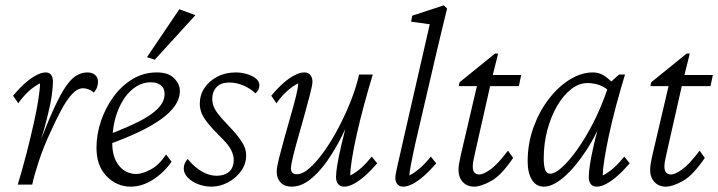

<svg xmlns="http://www.w3.org/2000/svg" viewBox="-20 -696 2708 724"><path d="M293.9 -363.3Q271.5 -363.3 250.5 -339.8Q229.5 -316.4 210 -279.3Q190.4 -242.2 171.9 -201.2Q144.5 -143.6 126 -86.9Q107.4 -30.3 101.6 0H46.9Q64.5 -57.6 79.6 -116.2Q94.7 -174.8 106.4 -227.1Q118.2 -279.3 124.5 -319.8Q130.9 -360.4 130.9 -381.8Q108.4 -370.1 88.4 -352.1Q68.4 -334 48.8 -306.6L29.3 -335Q53.7 -364.3 76.2 -383.8Q98.6 -403.3 118.2 -413.1Q137.7 -422.9 152.3 -422.9Q166 -422.9 172.9 -413.6Q179.7 -404.3 179.7 -387.7Q179.7 -370.1 175.3 -336.9Q170.9 -303.7 155.8 -244.1Q140.6 -184.6 108.4 -85.9H103.5Q140.6 -188.5 168.9 -254.4Q197.3 -320.3 219.7 -356.9Q242.2 -393.6 263.7 -408.2Q285.2 -422.9 309.6 -422.9Q327.1 -422.9 338.4 -413.6Q349.6 -404.3 349.6 -387.7Q349.6 -377.9 346.2 -367.7Q342.8 -357.4 334 -346.7Q324.2 -355.5 313 -359.4Q301.8 -363.3 293.9 -363.3Z M472.7 7.8Q420.9 7.8 382.3 -31.2Q343.8 -70.3 343.8 -138.7Q343.8 -189.5 360.8 -239.7Q377.9 -290 408.2 -331.5Q438.5 -373 480 -397.9Q521.5 -422.9 571.3 -422.9Q615.2 -422.9 636.7 -400.9Q658.2 -378.9 658.2 -353.5Q658.2 -324.2 640.1 -297.9Q622.1 -271.5 587.4 -246.6Q552.7 -221.7 503.4 -198.2Q454.1 -174.8 391.6 -152.3V-189.5Q456.1 -213.9 502.9 -237.3Q549.8 -260.7 575.2 -286.6Q600.6 -312.5 600.6 -341.8Q600.6 -364.3 585.9 -375Q571.3 -385.7 548.8 -385.7Q508.8 -385.7 475.6 -356Q442.4 -326.2 422.9 -274.4Q403.3 -222.7 403.3 -156.2Q403.3 -102.5 428.7 -71.3Q454.1 -40 494.1 -40Q516.6 -40 547.9 -56.6Q579.1 -73.2 606.4 -113.3L627 -85.9Q596.7 -43.9 556.2 -18.1Q515.6 7.8 472.7 7.8ZM563.5 -470.7 534.2 -480.5 656.2 -661.1 716.8 -638.7Z M777.3 7.8Q751 7.8 727.1 -1.5Q703.1 -10.7 688 -26.4Q672.9 -42 672.9 -60.5Q672.9 -71.3 676.8 -80.1Q680.7 -88.9 687.5 -96.7Q712.9 -65.4 741.2 -49.3Q769.5 -33.2 796.9 -33.2Q826.2 -33.2 843.8 -48.3Q861.3 -63.5 861.3 -93.8Q861.3 -111.3 851.1 -131.3Q840.8 -151.4 812.5 -178.7Q778.3 -212.9 761.2 -234.9Q744.1 -256.8 738.8 -272.9Q733.4 -289.1 733.4 -304.7Q733.4 -337.9 751 -364.3Q768.6 -390.6 799.3 -406.7Q830.1 -422.9 869.1 -422.9Q889.6 -422.9 910.2 -417Q930.7 -411.1 944.3 -400.4Q958 -389.6 958 -375Q958 -365.2 954.6 -358.4Q951.2 -351.6 943.4 -343.8Q922.9 -363.3 897 -374Q871.1 -384.8 843.8 -384.8Q813.5 -384.8 796.9 -367.7Q780.3 -350.6 780.3 -322.3Q780.3 -310.5 784.7 -297.4Q789.1 -284.2 800.8 -268.6Q812.5 -252.9 832 -232.4Q864.3 -199.2 880.4 -177.7Q896.5 -156.2 902.3 -141.1Q908.2 -126 908.2 -109.4Q908.2 -78.1 889.2 -51.3Q870.1 -24.4 839.8 -8.3Q809.6 7.8 777.3 7.8Z M1127 -422.9Q1142.6 -422.9 1150.4 -413.1Q1158.2 -403.3 1158.2 -387.7Q1158.2 -376 1149.9 -343.8Q1141.6 -311.5 1129.9 -269Q1118.2 -226.6 1106 -184.1Q1093.8 -141.6 1085.4 -107.9Q1077.1 -74.2 1077.1 -60.5Q1077.1 -51.8 1082 -45.4Q1086.9 -39.1 1099.6 -39.1Q1122.1 -39.1 1148.9 -63.5Q1175.8 -87.9 1204.1 -127.9Q1232.4 -168 1258.3 -217.8Q1284.2 -267.6 1304.2 -318.8Q1324.2 -370.1 1334 -415H1385.7Q1368.2 -357.4 1352.5 -299.3Q1336.9 -241.2 1325.2 -189Q1313.5 -136.7 1307.1 -96.7Q1300.8 -56.6 1300.8 -34.2Q1323.2 -45.9 1342.8 -63.5Q1362.3 -81.1 1381.8 -105.5L1402.3 -80.1Q1377.9 -51.8 1355.5 -32.2Q1333 -12.7 1313.5 -2.4Q1293.9 7.8 1278.3 7.8Q1262.7 7.8 1254.9 -2.4Q1247.1 -12.7 1247.1 -27.3Q1247.1 -45.9 1252 -75.2Q1256.8 -104.5 1268.1 -152.8Q1279.3 -201.2 1299.8 -276.4H1310.5Q1293 -230.5 1268.1 -180.7Q1243.2 -130.9 1212.9 -87.9Q1182.6 -44.9 1148.9 -18.6Q1115.2 7.8 1079.1 7.8Q1052.7 7.8 1038.1 -7.8Q1023.4 -23.4 1023.4 -48.8Q1023.4 -64.5 1031.7 -97.7Q1040 -130.9 1051.8 -173.3Q1063.5 -215.8 1075.7 -257.8Q1087.9 -299.8 1096.2 -333.5Q1104.5 -367.2 1104.5 -381.8Q1082 -370.1 1062 -352.1Q1042 -334 1022.5 -306.6L1002.9 -335Q1027.3 -364.3 1049.8 -383.8Q1072.3 -403.3 1092.3 -413.1Q1112.3 -422.9 1127 -422.9Z M1501 7.8Q1485.4 7.8 1478 -2Q1470.7 -11.7 1470.7 -24.4Q1470.7 -34.2 1475.1 -54.7Q1479.5 -75.2 1487.8 -110.8Q1496.1 -146.5 1507.8 -199.2L1600.6 -604.5L1530.3 -614.3L1534.2 -636.7L1653.3 -675.8L1666 -664.1Q1657.2 -627.9 1647 -586.4Q1636.7 -544.9 1622.1 -481.4L1545.9 -154.3Q1542 -136.7 1537.1 -113.3Q1532.2 -89.8 1528.3 -68.4Q1524.4 -46.9 1523.4 -34.2Q1545.9 -45.9 1565.4 -63.5Q1585 -81.1 1604.5 -105.5L1625 -80.1Q1600.6 -51.8 1578.1 -32.2Q1555.7 -12.7 1536.1 -2.4Q1516.6 7.8 1501 7.8Z M1915 -100.6Q1870.1 -34.2 1831.5 -13.2Q1793 7.8 1768.6 7.8Q1741.2 7.8 1725.1 -9.8Q1709 -27.3 1709 -54.7Q1709 -65.4 1710.9 -78.1Q1712.9 -90.8 1717.8 -112.3L1778.3 -371.1H1710L1712.9 -385.7L1846.7 -494.1H1858.4L1833 -392.6L1770.5 -116.2Q1766.6 -98.6 1764.6 -87.9Q1762.7 -77.1 1762.7 -67.4Q1762.7 -38.1 1788.1 -38.1Q1802.7 -38.1 1829.6 -57.1Q1856.4 -76.2 1895.5 -127.9ZM1803.7 -371.1 1813.5 -413.1H1945.3L1936.5 -371.1Z M2031.2 7.8Q2001 7.8 1985.4 -18.6Q1969.7 -44.9 1969.7 -86.9Q1969.7 -155.3 1991.7 -215.8Q2013.7 -276.4 2049.8 -323.2Q2085.9 -370.1 2129.4 -396.5Q2172.9 -422.9 2214.8 -422.9Q2239.3 -422.9 2257.3 -411.1Q2275.4 -399.4 2293.9 -379.9L2281.2 -347.7Q2264.6 -366.2 2242.2 -374.5Q2219.7 -382.8 2195.3 -382.8Q2163.1 -382.8 2133.3 -359.4Q2103.5 -335.9 2080.6 -296.4Q2057.6 -256.8 2043.9 -205.6Q2030.3 -154.3 2030.3 -98.6Q2030.3 -71.3 2035.6 -56.2Q2041 -41 2055.7 -41Q2072.3 -41 2098.6 -64.5Q2125 -87.9 2155.8 -130.9Q2186.5 -173.8 2216.3 -231.4Q2246.1 -289.1 2269.5 -357.4L2276.4 -380.9L2314.5 -415H2336.9Q2319.3 -357.4 2303.7 -299.3Q2288.1 -241.2 2276.9 -189Q2265.6 -136.7 2259.3 -96.7Q2252.9 -56.6 2252.9 -34.2Q2275.4 -45.9 2294.9 -63.5Q2314.5 -81.1 2334 -105.5L2354.5 -80.1Q2330.1 -51.8 2307.6 -32.2Q2285.2 -12.7 2265.6 -2.4Q2246.1 7.8 2230.5 7.8Q2214.8 7.8 2207.5 -2Q2200.2 -11.7 2200.2 -27.3Q2200.2 -45.9 2204.6 -75.7Q2209 -105.5 2220.2 -153.8Q2231.4 -202.1 2252 -276.4H2262.7Q2232.4 -192.4 2190.4 -128.4Q2148.4 -64.5 2106.4 -28.3Q2064.5 7.8 2031.2 7.8Z M2637.7 -100.6Q2592.8 -34.2 2554.2 -13.2Q2515.6 7.8 2491.2 7.8Q2463.9 7.8 2447.8 -9.8Q2431.6 -27.3 2431.6 -54.7Q2431.6 -65.4 2433.6 -78.1Q2435.5 -90.8 2440.4 -112.3L2501 -371.1H2432.6L2435.5 -385.7L2569.3 -494.1H2581.1L2555.7 -392.6L2493.2 -116.2Q2489.3 -98.6 2487.3 -87.9Q2485.4 -77.1 2485.4 -67.4Q2485.4 -38.1 2510.7 -38.1Q2525.4 -38.1 2552.2 -57.1Q2579.1 -76.2 2618.2 -127.9ZM2526.4 -371.1 2536.1 -413.1H2668L2659.2 -371.1Z"/></svg>

Font: Crimson Pro ExtraLight
Style: Italic
Weight: 250
Italic angle: -12°
Designer: Jacques Le Bailly
Foundry: Baron von Fonthausen
Version: Version 1.003